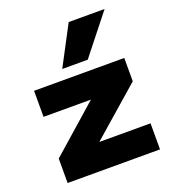

<svg xmlns="http://www.w3.org/2000/svg" viewBox="-140 -884 889 990"><g transform="rotate(-20 304.0 -389.0)"><path d="M61 0V-134L372 -408L365 -363H61V-506H556V-378L240 -102L247 -143H568V0ZM236 -562 350 -778H547L376 -562Z"/></g></svg>

Font: Nunito Sans 7pt SemiExpanded Black
Style: Regular
Weight: 900
Width: 6
Designer: Vernon Adams
Foundry: Vernon Adams
Version: Version 3.101;gftools[0.9.27]